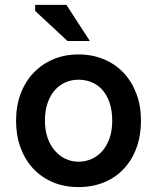

<svg xmlns="http://www.w3.org/2000/svg" viewBox="-20 -741 635 776"><path d="M296.9 15.1Q239.7 15.1 193.4 -4.6Q147 -24.4 114 -59.8Q81.1 -95.2 63 -144.5Q44.9 -193.8 44.9 -252.9Q44.9 -312 63.2 -361.3Q81.5 -410.6 115 -446Q148.4 -481.4 194.8 -501.2Q241.2 -521 296.9 -521Q353 -521 399.7 -501.5Q446.3 -481.9 479.5 -446.8Q512.7 -411.6 531.2 -362.5Q549.8 -313.5 549.8 -253.9Q549.8 -193.8 532 -144.5Q514.2 -95.2 481.2 -59.6Q448.2 -23.9 401.4 -4.4Q354.5 15.1 296.9 15.1ZM296.9 -418.9Q269.5 -418.9 245.1 -408.4Q220.7 -397.9 202.1 -377.2Q183.6 -356.4 172.6 -325.4Q161.6 -294.4 161.6 -252.9Q161.6 -213.9 172.6 -183.1Q183.6 -152.3 202.4 -131.1Q221.2 -109.9 245.6 -98.6Q270 -87.4 296.9 -87.4Q325.2 -87.4 350.1 -98.4Q375 -109.4 393.6 -130.6Q412.1 -151.9 422.9 -182.6Q433.6 -213.4 433.6 -252.9Q433.6 -294.4 422.9 -325.7Q412.1 -356.9 393.8 -377.7Q375.5 -398.4 350.3 -408.7Q325.2 -418.9 296.9 -418.9ZM252.9 -575.2 122.1 -696.8V-721.2H248.5L343.3 -575.2Z"/></svg>

Font: Twentytwelve Slab
Style: TwentytwelveSlab
Weight: 700
Designer: Domenico Catapano
Version: Version 1.00 2012